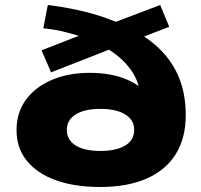

<svg xmlns="http://www.w3.org/2000/svg" viewBox="-20 -736 802 767"><path d="M380 11Q278 11 203 -16Q128 -43 87 -94Q46 -145 46 -216Q46 -285 82.5 -336Q119 -387 185 -416Q251 -445 339 -445Q425 -445 487.5 -418Q550 -391 581 -344H540Q540 -405 502.5 -457.5Q465 -510 399 -547L437 -546L184 -447L146 -535L326 -605L322 -584Q290 -595 246.5 -606.5Q203 -618 153 -623L171 -716Q261 -705 335.5 -685Q410 -665 469 -637L430 -644L620 -716L656 -629L537 -583L532 -605Q595 -568 637 -520Q679 -472 700.5 -411.5Q722 -351 722 -276Q722 -184 682 -120Q642 -56 565.5 -22.5Q489 11 380 11ZM381 -133Q444 -133 480 -154.5Q516 -176 516 -217Q516 -257 480 -279Q444 -301 381 -301Q318 -301 282.5 -279Q247 -257 247 -217Q247 -177 282 -155Q317 -133 381 -133Z"/></svg>

Font: Nunito Sans 10pt Expanded Black
Style: Regular
Weight: 900
Width: 7
Designer: Vernon Adams
Foundry: Vernon Adams
Version: Version 3.101;gftools[0.9.27]